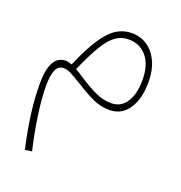

<svg xmlns="http://www.w3.org/2000/svg" viewBox="-128 -485 876 929"><g transform="rotate(20 310.0 -21.0)"><path d="M551 -180Q551 -92 515.5 -40Q480 12 418 12Q373 12 332 -7Q291 -26 239 -59Q198 -84 179 -93.5Q160 -103 142 -103Q116 -103 103.5 -76Q91 -49 91 7Q91 65 102.5 149.5Q114 234 136 328L101 333Q59 151 59 8Q59 -140 140 -140Q153 -140 172 -133Q211 -224 245.5 -276.5Q280 -329 316 -352Q352 -375 396 -375Q441 -375 476 -351Q511 -327 531 -283Q551 -239 551 -180ZM520 -179Q520 -255 485 -298Q450 -341 391 -341Q354 -341 324.5 -320Q295 -299 266.5 -252Q238 -205 200 -119Q218 -109 243 -92Q294 -59 334 -40.5Q374 -22 415 -22Q465 -22 492.5 -64Q520 -106 520 -179Z"/></g></svg>

Font: FiraGO UltraLight
Style: Regular
Weight: 200
Designer: bBox Type
Foundry: bBox Type GmbH
Version: Version 1.001